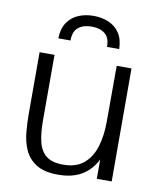

<svg xmlns="http://www.w3.org/2000/svg" viewBox="-81 -760 692 836"><g transform="rotate(10 265.5 -342.0)"><path d="M232.9 11.7Q170.4 11.7 135.3 -10.7Q100.1 -33.2 84.2 -69.3Q68.4 -105.5 64.7 -147.2Q61 -189 61 -227.1V-499.5H127V-209Q127 -153.3 136.5 -114.5Q146 -75.7 171.9 -55.4Q197.8 -35.2 246.6 -35.2Q304.2 -35.2 338.1 -64.2Q372.1 -93.3 386.7 -142.6Q401.4 -191.9 401.4 -252L401.9 -499.5H467.3L467.8 0H401.9V-85.4Q378.4 -38.1 336.7 -13.2Q294.9 11.7 232.9 11.7ZM130.9 -573.2Q131.8 -616.7 150.4 -643.8Q168.9 -670.9 199.2 -683.6Q229.5 -696.3 265.6 -696.3Q301.8 -696.3 332 -683.6Q362.3 -670.9 380.6 -643.8Q398.9 -616.7 399.9 -573.2H346.2Q346.2 -613.8 324.2 -631.3Q302.2 -648.9 265.6 -648.9Q229 -648.9 206.8 -631.3Q184.6 -613.8 184.6 -573.2Z"/></g></svg>

Font: Pontano Sans Light
Style: Regular
Weight: 300
Designer: Vernon Adams
Foundry: Vernon Adams
Version: Version 2.001